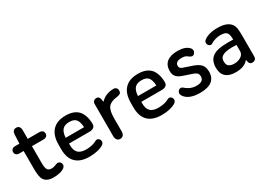

<svg xmlns="http://www.w3.org/2000/svg" viewBox="-8 -1073 2269 1638"><g transform="rotate(-30 1126.0 -254.0)"><path d="M84 -314V-142Q84 -103 88 -75Q92 -47 102 -31Q127 10 194 10Q229 10 257 3Q285 -4 301 -16.5Q317 -29 317 -45Q317 -60 307.5 -70.5Q298 -81 283 -81Q281 -81 279.5 -81Q278 -81 276 -80Q257 -73 244 -69Q231 -65 218 -65Q188 -65 177 -83Q166 -101 166 -148V-314H278Q299 -314 310 -323.5Q321 -333 321 -350Q321 -367 310 -376.5Q299 -386 278 -386H166V-471Q166 -494 156 -506Q146 -518 127 -518Q91 -518 88 -474L84 -386H40Q23 -386 12 -376Q1 -366 1 -350Q1 -334 12 -324Q23 -314 40 -314Z M451 -175H653Q677 -175 693 -185.5Q709 -196 709 -221Q709 -259 699 -292.5Q689 -326 672 -347Q631 -397 544 -397Q458 -397 413.5 -349.5Q369 -302 369 -211V-167Q369 -79 414.5 -34.5Q460 10 548 10Q592 10 629 1Q666 -8 688 -23Q696 -30 700 -37Q704 -44 704 -52Q704 -66 694.5 -76Q685 -86 671 -86Q666 -86 658 -82Q637 -70 610 -64Q583 -58 554 -58Q501 -58 476 -82.5Q451 -107 451 -159ZM632 -232H451Q454 -285 476 -309.5Q498 -334 544 -334Q589 -334 609 -311Q629 -288 632 -232Z M884 -337Q880 -373 871 -384Q862 -395 847 -395Q830 -395 819.5 -385Q809 -375 809 -358V-41Q809 -18 820 -4.5Q831 9 850 9Q870 9 881 -4.5Q892 -18 892 -41V-171Q892 -246 916.5 -277Q941 -308 1003 -315Q1024 -318 1036 -325Q1048 -332 1048 -354Q1048 -370 1038 -380Q1028 -390 1012 -390Q935 -390 884 -337Z M1163 -175H1365Q1389 -175 1405 -185.5Q1421 -196 1421 -221Q1421 -259 1411 -292.5Q1401 -326 1384 -347Q1343 -397 1256 -397Q1170 -397 1125.5 -349.5Q1081 -302 1081 -211V-167Q1081 -79 1126.5 -34.5Q1172 10 1260 10Q1304 10 1341 1Q1378 -8 1400 -23Q1408 -30 1412 -37Q1416 -44 1416 -52Q1416 -66 1406.5 -76Q1397 -86 1383 -86Q1378 -86 1370 -82Q1349 -70 1322 -64Q1295 -58 1266 -58Q1213 -58 1188 -82.5Q1163 -107 1163 -159ZM1344 -232H1163Q1166 -285 1188 -309.5Q1210 -334 1256 -334Q1301 -334 1321 -311Q1341 -288 1344 -232Z M1638 10Q1793 10 1793 -110Q1793 -158 1767 -184Q1741 -210 1675 -230Q1633 -243 1614 -250.5Q1595 -258 1590 -266Q1585 -274 1585 -286Q1585 -306 1600.5 -317Q1616 -328 1646 -328Q1668 -328 1681 -323.5Q1694 -319 1711 -305Q1723 -299 1726.5 -297Q1730 -295 1734 -295Q1748 -295 1758 -306.5Q1768 -318 1768 -332Q1768 -347 1757 -359Q1723 -397 1645 -397Q1577 -397 1540.5 -367.5Q1504 -338 1504 -282Q1504 -248 1519 -228.5Q1534 -209 1562 -197.5Q1590 -186 1629 -174Q1665 -163 1682.5 -154.5Q1700 -146 1706 -136Q1712 -126 1712 -109Q1712 -58 1641 -58Q1611 -58 1584 -69Q1557 -80 1534 -101Q1529 -105 1524.5 -107.5Q1520 -110 1515 -110Q1500 -110 1489.5 -99Q1479 -88 1479 -74Q1479 -56 1499 -35Q1541 10 1638 10Z M2107 -243Q2090 -244 2081 -244Q2072 -244 2067 -244Q2062 -244 2056 -244Q2003 -244 1967 -237Q1931 -230 1909 -215Q1859 -183 1859 -108Q1859 -50 1892 -20Q1925 10 1989 10Q2032 10 2062.5 -1.5Q2093 -13 2115 -39Q2119 -10 2128 -0.5Q2137 9 2151 9Q2170 9 2180.5 -1Q2191 -11 2191 -29V-226Q2191 -279 2187.5 -303.5Q2184 -328 2173 -344Q2156 -371 2122 -384Q2088 -397 2038 -397Q1996 -397 1960 -387Q1924 -377 1902 -358Q1891 -349 1891 -333Q1891 -319 1900.5 -309Q1910 -299 1923 -299Q1931 -299 1938 -305Q1957 -317 1981 -324Q2005 -331 2030 -331Q2073 -331 2090 -314.5Q2107 -298 2107 -254ZM2109 -190V-129Q2109 -106 2094.5 -90.5Q2080 -75 2059 -67.5Q2038 -60 2016 -60Q1984 -60 1964 -73Q1944 -86 1944 -122Q1944 -149 1959 -163.5Q1974 -178 2001.5 -184.5Q2029 -191 2069 -191Q2078 -190 2088.5 -190Q2099 -190 2109 -190Z"/></g></svg>

Font: Beiruti Medium
Style: Regular
Weight: 500
Designer: Arlette Boutros
Foundry: Boutros
Version: Version 1.41